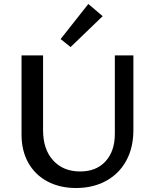

<svg xmlns="http://www.w3.org/2000/svg" viewBox="-20 -936 774 963"><path d="M88 -261V-658H196V-283Q196 -187 246.5 -131.5Q297 -76 382 -76Q463 -76 509.5 -127Q556 -178 556 -265V-658H649V-283Q649 -196 613.5 -130.5Q578 -65 512.5 -29Q447 7 361 7Q280 7 218 -26Q156 -59 122 -119.5Q88 -180 88 -261ZM284 -740 423 -916 495 -855 334 -700Z"/></svg>

Font: Ysabeau Semibold
Style: Regular
Weight: 600
Designer: Christian Thalmann (Catharsis Fonts)
Version: Version 0.003